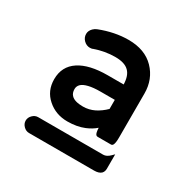

<svg xmlns="http://www.w3.org/2000/svg" viewBox="-116 -812 705 707"><g transform="rotate(30 237.0 -458.0)"><path d="M91.8 -284.7H368.2Q382.3 -284.7 396.5 -298.8L405.8 -308.1V-247.1Q405.8 -234.4 398.4 -226.6Q388.7 -217.3 368.2 -217.3H91.8Q78.6 -217.3 68.4 -227.5Q58.1 -237.8 58.1 -251Q58.1 -264.2 68.4 -274.4Q78.6 -284.7 91.8 -284.7ZM304.2 -481H244.1Q213.4 -481 193.4 -476.1Q173.3 -471.2 164.6 -462.4Q155.8 -453.6 155.8 -441.4Q155.8 -424.3 165.5 -415Q179.2 -400.9 214.8 -400.9Q239.7 -400.9 262.7 -412.1Q285.6 -423.8 304.2 -442.4ZM72.8 -435.5Q72.8 -490.2 116.2 -518.6Q158.7 -546.4 236.3 -546.4H304.2Q303.2 -583.5 285.6 -600.6Q267.6 -618.7 227.5 -618.7Q183.6 -618.7 140.6 -603.5L138.2 -602.1L128.9 -601.1Q113.8 -601.1 102.5 -612.3Q91.3 -623.5 91.3 -638.7Q91.3 -652.3 102.5 -663.6Q109.4 -670.4 118.2 -673.8Q179.7 -697.8 238.3 -697.8Q308.1 -697.8 347.7 -657Q387.2 -616.2 387.2 -555.7V-369.1Q387.2 -345.7 382.8 -337.4Q379.9 -331.5 374 -331.5H317.4Q313.5 -331.5 310.5 -334.5Q305.2 -340.3 304.2 -362.3Q287.1 -347.2 263.2 -337.4Q232.4 -324.7 192.4 -324.7Q142.6 -324.7 107.9 -355.5Q72.8 -386.2 72.8 -435.5Z"/></g></svg>

Font: YuPearl-Medium
Style: Medium
Weight: 500
Designer: Max Yao
Foundry: Max-Everyday
Version: Version 1.011; ttfautohint (v1.8.3)